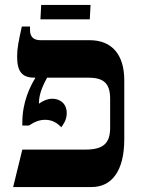

<svg xmlns="http://www.w3.org/2000/svg" viewBox="-20 -754 568 774"><path d="M143 -676H342L345 -734H146ZM33 0H349C430 0 481 -64 481 -193V-430C481 -533 432 -592 341 -592H143C115 -592 101 -606 101 -633V-647H68C55 -588 49 -559 49 -527C49 -465 69 -441 118 -441H122V-439C101 -405 70 -342 70 -260V-248H97C119 -263 139 -271 162 -271C190 -271 210 -259 227 -241C233 -250 249 -268 249 -298C249 -340 218 -356 191 -356C171 -356 150 -346 137 -336V-339C137 -379 157 -417 170 -441H335C396 -441 424 -420 424 -356V-239C424 -177 397 -151 325 -151H70Z"/></svg>

Font: Noto Serif Hebrew SemiCondensed
Style: Bold
Weight: 700
Width: 4
Designer: Monotype Design Team
Foundry: Monotype Imaging Inc.
Version: Version 2.004